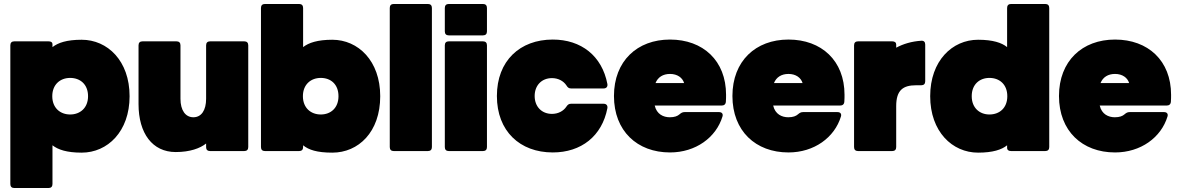

<svg xmlns="http://www.w3.org/2000/svg" viewBox="-20 -760 5928 966"><path d="M391 -560C316 -560 272 -545 244 -523V-538C244 -547 237 -552 224 -552H52C39 -552 32 -545 32 -532V166C32 179 39 186 52 186H224C237 186 244 179 244 166V-29C272 -7 316 8 391 8C521 8 632 -98 632 -276C632 -454 521 -560 391 -560ZM243 -276C243 -335 283 -368 333 -368C383 -368 423 -336 423 -276C423 -217 383 -184 333 -184C283 -184 243 -217 243 -276Z M1229 -20V-532C1229 -545 1222 -552 1209 -552H1037C1024 -552 1017 -545 1017 -532V-263C1017 -205 993 -170 953 -170C913 -170 888 -205 888 -263V-532C888 -545 881 -552 868 -552H697C684 -552 677 -545 677 -532V-236C677 -89 747 5 864 5C936 5 987 -14 1017 -38V-19C1017 -7 1024 0 1037 0H1209C1222 0 1229 -7 1229 -20Z M1652 -560C1578 -560 1533 -545 1505 -523V-720C1505 -733 1498 -740 1485 -740H1313C1300 -740 1293 -733 1293 -720V-20C1293 -7 1300 0 1313 0H1485C1498 0 1505 -7 1505 -20V-29C1533 -6 1575 8 1652 8C1783 8 1893 -95 1893 -276C1893 -454 1782 -560 1652 -560ZM1504 -276C1504 -335 1544 -368 1594 -368C1644 -368 1683 -336 1683 -276C1683 -217 1644 -184 1594 -184C1544 -184 1504 -217 1504 -276Z M1941 -720V-20C1941 -7 1948 0 1961 0H2133C2146 0 2153 -7 2153 -20V-720C2153 -733 2146 -740 2133 -740H1961C1948 -740 1941 -733 1941 -720Z M2218 -532V-20C2218 -7 2225 0 2238 0H2410C2423 0 2430 -7 2430 -20V-532C2430 -545 2423 -552 2410 -552H2238C2225 -552 2218 -545 2218 -532ZM2238 -582H2410C2423 -582 2430 -589 2430 -602V-720C2430 -733 2423 -740 2410 -740H2238C2225 -740 2218 -733 2218 -720V-602C2218 -589 2225 -582 2238 -582Z M2761 -561C2596 -561 2480 -454 2480 -277C2480 -100 2596 7 2761 7C2904 7 3009 -75 3036 -216C3038 -230 3030 -238 3017 -238H2853C2842 -238 2836 -233 2830 -224C2815 -201 2788 -187 2757 -187C2706 -187 2670 -223 2670 -277C2670 -331 2706 -367 2757 -367C2788 -367 2815 -353 2830 -330C2836 -320 2842 -315 2853 -315H3017C3030 -315 3038 -323 3036 -337C3009 -479 2904 -561 2761 -561Z M3422 -342H3278C3290 -372 3316 -388 3351 -388C3388 -388 3414 -369 3422 -342ZM3069 -277C3069 -101 3186 7 3351 7C3480 7 3583 -68 3615 -174C3619 -187 3612 -196 3598 -196H3424C3414 -196 3407 -192 3399 -185C3389 -176 3374 -170 3350 -170C3318 -170 3284 -185 3274 -229H3611C3623 -229 3631 -235 3632 -248C3633 -260 3633 -274 3633 -283C3633 -455 3517 -561 3351 -561C3186 -561 3069 -453 3069 -277Z M4018 -342H3874C3886 -372 3912 -388 3947 -388C3984 -388 4010 -369 4018 -342ZM3665 -277C3665 -101 3782 7 3947 7C4076 7 4179 -68 4211 -174C4215 -187 4208 -196 4194 -196H4020C4010 -196 4003 -192 3995 -185C3985 -176 3970 -170 3946 -170C3914 -170 3880 -185 3870 -229H4207C4219 -229 4227 -235 4228 -248C4229 -260 4229 -274 4229 -283C4229 -455 4113 -561 3947 -561C3782 -561 3665 -453 3665 -277Z M4277 -532V-20C4277 -7 4284 0 4297 0H4469C4482 0 4489 -7 4489 -20V-226C4489 -307 4524 -331 4589 -331H4615C4628 -331 4635 -338 4635 -351V-536C4635 -549 4628 -556 4615 -555C4567 -552 4524 -539 4489 -520V-536C4489 -546 4482 -552 4469 -552H4297C4284 -552 4277 -545 4277 -532Z M4901 -560C4771 -560 4660 -454 4660 -276C4660 -98 4771 8 4901 8C4975 8 5020 -7 5047 -29V-15C5047 -6 5054 0 5067 0H5239C5252 0 5259 -7 5259 -20V-720C5259 -733 5252 -740 5239 -740H5067C5054 -740 5047 -733 5047 -720V-523C5020 -545 4975 -560 4901 -560ZM4869 -276C4869 -336 4909 -368 4958 -368C5009 -368 5048 -335 5048 -276C5048 -217 5009 -184 4958 -184C4909 -184 4869 -217 4869 -276Z M5661 -342H5517C5529 -372 5555 -388 5590 -388C5627 -388 5653 -369 5661 -342ZM5308 -277C5308 -101 5425 7 5590 7C5719 7 5822 -68 5854 -174C5858 -187 5851 -196 5837 -196H5663C5653 -196 5646 -192 5638 -185C5628 -176 5613 -170 5589 -170C5557 -170 5523 -185 5513 -229H5850C5862 -229 5870 -235 5871 -248C5872 -260 5872 -274 5872 -283C5872 -455 5756 -561 5590 -561C5425 -561 5308 -453 5308 -277Z"/></svg>

Font: Malmofest Black-Rounded
Style: Regular
Weight: 800
Designer: Jonny Pinhorn (Poppins), Kolossal
Version: Version 1.004;Glyphs 3.1.2 (3151)